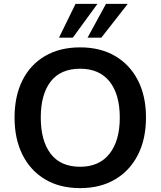

<svg xmlns="http://www.w3.org/2000/svg" viewBox="-20 -959 827 989"><path d="M55 -353Q55 -464 95.5 -545Q136 -626 212 -670.5Q288 -715 393 -715Q497 -715 573 -670.5Q649 -626 690.5 -545Q732 -464 732 -354Q732 -243 690.5 -161.5Q649 -80 573 -35Q497 10 393 10Q288 10 212.5 -35Q137 -80 96 -161.5Q55 -243 55 -353ZM190 -353Q190 -234 241 -167Q292 -100 393 -100Q491 -100 544 -167Q597 -234 597 -353Q597 -473 544.5 -539Q492 -605 393 -605Q292 -605 241 -539Q190 -473 190 -353ZM284 -765 369 -939H482L355 -765ZM431 -765 526 -939H638L502 -765Z"/></svg>

Font: Mulish ExtraLight
Style: Regular
Weight: 200
Designer: Vernon Adams
Foundry: Vernon Adams
Version: Version 3.603